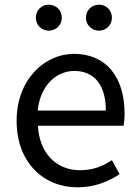

<svg xmlns="http://www.w3.org/2000/svg" viewBox="-20 -787 594 820"><path d="M311 13C385 13 443 -12 491 -43L458 -103C418 -76 375 -60 322 -60C219 -60 148 -134 142 -250H508C510 -263 512 -282 512 -302C512 -457 434 -557 296 -557C170 -557 51 -447 51 -271C51 -92 167 13 311 13ZM141 -315C152 -422 220 -484 297 -484C382 -484 432 -425 432 -315ZM188 -656C220 -656 244 -681 244 -711C244 -743 220 -767 188 -767C157 -767 133 -743 133 -711C133 -681 157 -656 188 -656ZM403 -656C434 -656 458 -681 458 -711C458 -743 434 -767 403 -767C371 -767 347 -743 347 -711C347 -681 371 -656 403 -656Z"/></svg>

Font: Noto Sans CJK JP Regular
Style: Regular
Weight: 400
Designer: Ryoko NISHIZUKA (kana & ideographs); Paul D. Hunt (Latin, Greek & Cyrillic); Wenlong ZHANG (bopomofo); Sandoll Communica
Foundry: Adobe Systems Incorporated
Version: Version 1.001;PS 1.001;hotconv 1.0.78;makeotf.lib2.5.61930